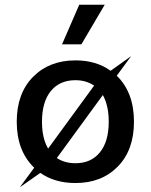

<svg xmlns="http://www.w3.org/2000/svg" viewBox="-20 -766 640 814"><path d="M424 -746 325 -578H243L316 -746ZM475 -445Q548 -374 548 -250Q548 -130 479.5 -60Q411 10 300 10Q212 10 151 -33L64 28L125 -55Q51 -126 51 -250Q51 -370 120 -440Q189 -510 300 -510Q388 -510 449 -466L536 -528ZM158 -250Q158 -180 184 -136L379 -403Q345 -426 300 -426Q233 -426 195.5 -380Q158 -334 158 -250ZM300 -74Q366 -74 403.5 -120Q441 -166 441 -250Q441 -318 416 -363L221 -96Q254 -74 300 -74Z"/></svg>

Font: Elaine Sans Medium
Style: Regular
Weight: 500
Designer: Wei Huang
Foundry: Wei Huang
Version: Version 2.001;PS 002.001;hotconv 1.0.88;makeotf.lib2.5.64775